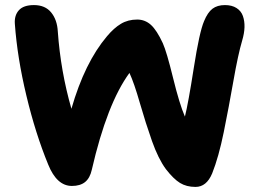

<svg xmlns="http://www.w3.org/2000/svg" viewBox="-20 -778 1034 764"><path d="M757.8 -34.2Q722.2 -34.2 696.3 -50Q670.4 -65.9 640.1 -105Q609.9 -146 584.7 -217Q559.6 -288.1 536.6 -367.9Q513.7 -447.8 495.1 -487.8Q405.8 -365.7 345.2 -102.1Q337.9 -69.3 318.6 -53.7Q299.3 -38.1 266.1 -38.1Q206.1 -38.1 171.9 -123Q121.1 -246.6 85 -397.5Q48.8 -548.3 39.1 -683.1Q36.6 -716.8 55.2 -737.3Q73.7 -757.8 115.2 -757.8Q159.7 -757.8 183.6 -728.5Q207.5 -699.2 210 -652.8Q221.2 -494.6 264.2 -345.2Q316.9 -528.8 405.8 -633.8Q433.1 -666.5 461.2 -683.3Q489.3 -700.2 525.9 -700.2Q557.1 -700.2 580.6 -679Q604 -657.7 627.9 -606Q643.1 -572.3 668.7 -467.8Q694.3 -363.3 715.8 -314Q729 -366.2 751.2 -508.3Q773.4 -650.4 792 -693.8Q806.2 -728.5 825.4 -743.2Q844.7 -757.8 875 -757.8Q902.8 -757.8 921.1 -746.1Q939.5 -734.4 946.5 -714.4Q953.6 -694.3 952.9 -669.7Q952.1 -645 943.8 -617.2Q927.2 -561 908.9 -456.5Q890.6 -352.1 870.4 -252.4Q850.1 -152.8 824.2 -87.9Q801.8 -34.2 757.8 -34.2Z"/></svg>

Font: Shantell Sans Bouncy
Style: Bold
Weight: 700
Designer: Stephen Nixon, Anya Danilova, Shantell Martin
Foundry: Arrow Type
Version: Version 1.006;[9816181b4]